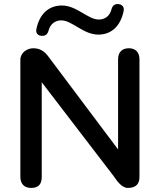

<svg xmlns="http://www.w3.org/2000/svg" viewBox="-20 -915 786 943"><path d="M133 8C171 8 185 -12 185 -47V-511L539 -49C551 -32 576 8 608 8C649 8 665 -13 665 -46V-624C665 -658 646 -678 613 -678C579 -678 560 -658 560 -624V-181L214 -642C188 -676 157 -678 143 -678C114 -678 80 -657 80 -621V-47C80 -12 99 8 133 8ZM186 -739C202 -738 213 -746 218 -763C225 -793 247 -815 281 -815C334 -815 389 -745 463 -745C527 -745 572 -787 587 -860C592 -881 579 -894 560 -895C544 -896 533 -888 528 -871C521 -840 499 -819 465 -819C412 -819 357 -888 284 -888C220 -888 174 -847 159 -773C154 -752 167 -739 186 -739Z"/></svg>

Font: SN Pro Medium
Style: Regular
Weight: 500
Designer: Tobias Whetton
Foundry: Supernotes
Version: Version 1.003;Glyphs 3.3 (3324)